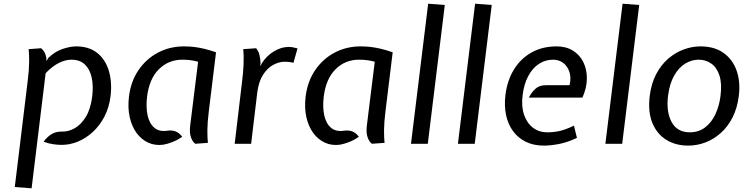

<svg xmlns="http://www.w3.org/2000/svg" viewBox="-20 -778 4031 1039"><path d="M60 234 130 -341Q137.5 -401 137.8 -443.5Q138 -486 135 -512L203 -517Q214.5 -506.5 221 -495Q227.5 -483.5 231 -463V-447L242 -465Q277.5 -499.5 319 -513.2Q360.5 -527 392 -527Q462 -527 506.5 -491.2Q551 -455.5 569.2 -394Q587.5 -332.5 578 -256Q570.5 -196 545.5 -147.8Q520.5 -99.5 483.5 -65Q446.5 -30.5 402.8 -12.2Q359 6 314 6Q291.5 6 266.5 2.2Q241.5 -1.5 216 -11Q233.5 -36 258 -51.5Q282.5 -67 317 -66Q351 -65 385 -84.5Q419 -104 444.8 -146.2Q470.5 -188.5 479 -256Q486 -314 476 -359Q466 -404 438.8 -429.5Q411.5 -455 367 -455Q333.5 -455 298.2 -437.2Q263 -419.5 227 -382L151 241Z M864 5Q819.5 11 782.2 -6Q745 -23 719 -58.5Q693 -94 681.8 -144.5Q670.5 -195 678 -256Q688 -337.5 729.5 -398.5Q771 -459.5 834.8 -493.2Q898.5 -527 976 -527Q1004 -527 1031.2 -523.8Q1058.5 -520.5 1087.2 -513.5Q1116 -506.5 1149 -495L1110 -176Q1102.5 -116 1102.2 -73.8Q1102 -31.5 1105 -5L1037 0Q1023 -9 1013.8 -33.5Q1004.5 -58 1009 -97L1052 -444Q1029.5 -450 1009.5 -452.5Q989.5 -455 967 -455Q892 -455 840 -403.5Q788 -352 776 -256Q769 -199.5 778.5 -154.8Q788 -110 815 -86.8Q842 -63.5 888 -71Q910 -74 929.8 -67Q949.5 -60 966 -38Q940.5 -20 913.5 -9.5Q886.5 1 864 5Z M1250 0 1290 -337Q1296 -383 1298 -430Q1300 -477 1296 -512L1366 -517Q1379.5 -500.5 1384 -480.8Q1388.5 -461 1390 -437L1388 -419L1398 -437Q1422 -475.5 1461.8 -499.8Q1501.5 -524 1542 -524Q1553.5 -524 1565 -522Q1576.5 -520 1590 -516L1568 -438Q1553 -442 1541.5 -443Q1530 -444 1521 -444Q1490 -444 1458.5 -427Q1427 -410 1403.2 -373Q1379.5 -336 1372 -276L1339 0Z M1820 5Q1775.5 11 1738.2 -6Q1701 -23 1675 -58.5Q1649 -94 1637.8 -144.5Q1626.5 -195 1634 -256Q1644 -337.5 1685.5 -398.5Q1727 -459.5 1790.8 -493.2Q1854.5 -527 1932 -527Q1960 -527 1987.2 -523.8Q2014.5 -520.5 2043.2 -513.5Q2072 -506.5 2105 -495L2066 -176Q2058.5 -116 2058.2 -73.8Q2058 -31.5 2061 -5L1993 0Q1979 -9 1969.8 -33.5Q1960.5 -58 1965 -97L2008 -444Q1985.5 -450 1965.5 -452.5Q1945.5 -455 1923 -455Q1848 -455 1796 -403.5Q1744 -352 1732 -256Q1725 -199.5 1734.5 -154.8Q1744 -110 1771 -86.8Q1798 -63.5 1844 -71Q1866 -74 1885.8 -67Q1905.5 -60 1922 -38Q1896.5 -20 1869.5 -9.5Q1842.5 1 1820 5Z M2204 0 2297 -758 2387 -751 2295 0Z M2458 0 2551 -758 2641 -751 2549 0Z M2923 10Q2868 10 2826 -10.5Q2784 -31 2756.8 -67.8Q2729.5 -104.5 2718.8 -154.2Q2708 -204 2715 -263Q2725 -344 2762 -403.2Q2799 -462.5 2857.8 -494.8Q2916.5 -527 2992 -527Q3043.5 -527 3080.2 -504.2Q3117 -481.5 3136.5 -442.2Q3156 -403 3155.8 -353.2Q3155.5 -303.5 3132 -250H2842Q2856.5 -278.5 2877.8 -297.8Q2899 -317 2935 -317H3062Q3071.5 -355.5 3062 -386.8Q3052.5 -418 3029 -436.5Q3005.5 -455 2973 -455Q2931 -455 2896.5 -432.5Q2862 -410 2838.8 -366.8Q2815.5 -323.5 2808 -262Q2800.5 -202.5 2815.8 -157.5Q2831 -112.5 2863.8 -87.2Q2896.5 -62 2942 -62Q2976.5 -62 3008.5 -69.2Q3040.5 -76.5 3086 -98L3102 -32Q3051 -7.5 3005 1.2Q2959 10 2923 10Z M3256 0 3349 -758 3439 -751 3347 0Z M3704 10Q3637 10 3586.2 -21Q3535.5 -52 3510.5 -112Q3485.5 -172 3496 -259Q3504.5 -327.5 3531.5 -378Q3558.5 -428.5 3597.2 -461.5Q3636 -494.5 3681 -510.8Q3726 -527 3770 -527Q3846.5 -527 3896 -491.2Q3945.5 -455.5 3966.5 -394.8Q3987.5 -334 3978 -259Q3970 -194 3944.8 -143.8Q3919.5 -93.5 3881.5 -59.2Q3843.5 -25 3798 -7.5Q3752.5 10 3704 10ZM3713 -62Q3761.5 -62 3796.2 -89Q3831 -116 3851.8 -160.8Q3872.5 -205.5 3879 -259Q3887.5 -326 3873.2 -369.5Q3859 -413 3829 -434Q3799 -455 3761 -455Q3723 -455 3688.2 -434Q3653.5 -413 3628.5 -369.5Q3603.5 -326 3595 -259Q3584.5 -172 3614.8 -117Q3645 -62 3713 -62Z"/></svg>

Font: Expletus Sans
Style: Italic
Weight: 400
Italic angle: -7°
Designer: Jasper de Waard
Foundry: Designtown
Version: Version 7.500